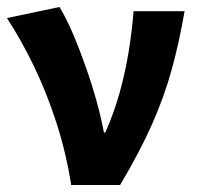

<svg xmlns="http://www.w3.org/2000/svg" viewBox="-21 -528 564 548"><path d="M182.2 0Q167.8 -91.9 139.8 -178.4Q111.8 -264.8 75.2 -340.3Q38.5 -415.8 -1.2 -476.4L148.8 -508.1Q168.7 -475 188 -429.8Q207.2 -384.6 224.5 -335.1Q241.9 -285.5 255.1 -237.5Q268.3 -189.5 275.6 -149.8H279.6Q304.5 -206.1 320.6 -264Q336.7 -321.9 346.2 -380.4Q355.7 -439 360.2 -496.1H505.9Q490.8 -408.4 469.2 -329.8Q447.6 -251.2 412.1 -171.4Q376.6 -91.7 321.7 0Z"/></svg>

Font: Source Sans 3 Variable
Style: Regular
Weight: 200
Designer: Paul D. Hunt
Foundry: Adobe Systems Incorporated
Version: Version 3.026